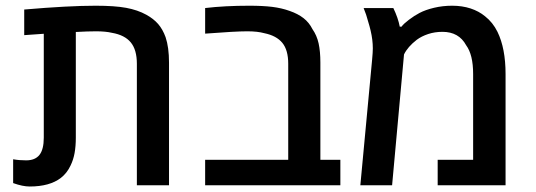

<svg xmlns="http://www.w3.org/2000/svg" viewBox="-20 -661 1912 685"><path d="M26.9 -7.8V-92.8Q48.3 -88.9 73.2 -88.9Q105.5 -88.9 120.8 -108.4Q136.2 -127.9 136.2 -169.9V-540.5L66.4 -535.6V-627Q224.6 -640.6 321.3 -640.6Q388.7 -640.6 429.9 -633.1Q471.2 -625.5 502 -608.4Q527.8 -594.2 544.2 -575.4Q560.5 -556.6 570.8 -528.3Q583 -492.2 583 -437.5V0H468.3V-433.6Q468.3 -483.4 446.5 -509.8Q424.8 -536.1 379.4 -543.9Q356.4 -549.3 322.8 -549.3Q294.4 -549.3 250.5 -546.9V-169.9Q250.5 -139.2 246.1 -115Q241.7 -90.8 231.9 -70.8Q219.2 -43.5 197.3 -26.4Q157.2 4.4 85.9 4.4Q61 4.4 26.9 -7.8Z M711.9 -90.8H1008.3V-433.6Q1008.3 -482.4 987.3 -508.1Q966.3 -533.7 923.3 -542.5Q898.9 -549.3 862.3 -549.3Q819.8 -549.3 711.9 -541V-632.3Q782.2 -640.6 869.6 -640.6Q917.5 -640.6 951.2 -636.5Q984.9 -632.3 1013.2 -622.1Q1043 -611.8 1063 -596.2Q1083 -580.6 1094.7 -557.1Q1110.4 -534.7 1116.7 -506.3Q1123 -478 1123 -437.5V-90.8H1194.3V0H711.9Z M1310.1 -488.3Q1310.1 -519 1302.2 -552.2Q1300.8 -560.1 1289.6 -597.2L1286.1 -608.9L1277.3 -632.3H1383.3Q1400.4 -596.7 1406.2 -565.9H1412.6Q1419.4 -575.7 1438.7 -590.3Q1458 -605 1476.6 -614.7Q1498 -626 1528.8 -633.3Q1559.6 -640.6 1593.3 -640.6Q1628.9 -640.6 1658.7 -630.9Q1688.5 -621.1 1710.4 -603Q1738.3 -581.1 1754.9 -547.4Q1783.7 -488.3 1783.7 -397V0H1541.5V-90.8H1668V-397Q1668 -465.8 1643.1 -499.5Q1617.2 -547.4 1558.6 -547.4Q1531.2 -547.4 1507.6 -539.6Q1483.9 -531.7 1466.8 -519Q1434.6 -494.1 1421.4 -466.8L1378.9 0H1265.6L1307.6 -448.2Q1310.1 -475.1 1310.1 -488.3Z"/></svg>

Font: Viking Open Sans Light
Style: Bold
Weight: 600
Foundry: Ascender Corporation
Version: Version 2.001